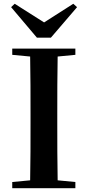

<svg xmlns="http://www.w3.org/2000/svg" viewBox="-20 -999 466 1019"><path d="M58 -979 39 -961 176 -799H250L389 -961L369 -979L214 -880ZM45 -708 140 -699C142 -597 142 -496 142 -394V-346C142 -243 142 -141 140 -42L45 -33V0H380V-33L286 -42C284 -143 284 -245 284 -347V-394C284 -497 284 -599 286 -699L380 -708V-741H45Z"/></svg>

Font: Source Han Serif CN
Style: Bold
Weight: 700
Designer: Ryoko NISHIZUKA 西塚涼子 (kana & ideographs); Frank Grießhammer (Latin, Greek & Cyrillic); Wenlong ZHANG 张文龙 (bopomofo); San
Foundry: Adobe
Version: Version 2.003;hotconv 1.1.1;makeotfexe 2.6.0